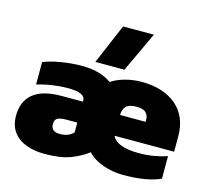

<svg xmlns="http://www.w3.org/2000/svg" viewBox="-106 -864 1097 1001"><g transform="rotate(15 442.5 -364.0)"><path d="M347 -522 439 -738H605L504 -522ZM214 10Q160 10 116 -6Q72 -22 46 -56.5Q20 -91 20 -145Q20 -222 70 -263.5Q120 -305 223 -305H338V-312Q338 -332 315.5 -342.5Q293 -353 243 -353Q205 -353 161.5 -346.5Q118 -340 79 -328V-449Q117 -465 174 -474.5Q231 -484 286 -484Q385 -484 446 -440Q475 -460 518 -472Q561 -484 608 -484Q727 -484 796 -424.5Q865 -365 865 -258V-176H543Q569 -121 689 -121Q733 -121 774 -128.5Q815 -136 840 -146V-24Q769 10 637 10Q582 10 529.5 -8.5Q477 -27 446 -61Q409 -32 355.5 -11Q302 10 214 10ZM543 -288H681V-301Q681 -322 666.5 -337Q652 -352 615 -352Q575 -352 559 -334.5Q543 -317 543 -288ZM265 -111Q290 -111 308 -118.5Q326 -126 338 -139V-192H282Q249 -192 233 -184.5Q217 -177 217 -151Q217 -111 265 -111Z"/></g></svg>

Font: Kanit ExtraBold
Style: Regular
Weight: 800
Designer: Katatrad Team
Foundry: CadsonDemak
Version: Version 2.000; ttfautohint (v1.8.3)